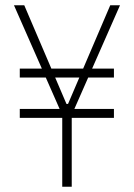

<svg xmlns="http://www.w3.org/2000/svg" viewBox="-20 -708 509 728"><path d="M216 0V-261H55V-295H206L33 -688H72L232 -314H238L398 -688H435L262 -295H412V-261H252V0ZM55 -414V-448H412V-414Z"/></svg>

Font: Saira Condensed Thin
Style: Regular
Weight: 250
Width: 3
Designer: Hector Gatti with collaboration of the Omnibus-Type team
Foundry: Omnibus-Type
Version: Version 1.101